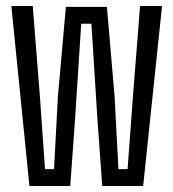

<svg xmlns="http://www.w3.org/2000/svg" viewBox="-20 -620 578 640"><path d="M78.1 0 17.8 -600H89.1L113.1 -297.4L130 -56.3H160.1L172.9 -297.4L199.6 -597.2H336.4L362 -297.4L374.8 -56.3H405.3L423 -297.4L446.9 -600H520.2L457.2 0H320.7L304.2 -230.4L284.7 -540.9H250.7L230.7 -230.4L214.2 0Z"/></svg>

Font: Big Shoulders Display SC Thin
Style: Regular
Weight: 100
Designer: Patric King
Foundry: XO Type Co
Version: Version 2.002